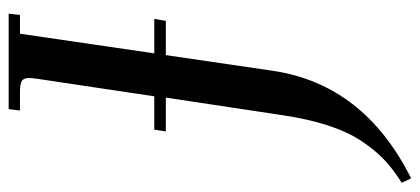

<svg xmlns="http://www.w3.org/2000/svg" viewBox="-316 -466 941 430"><g transform="rotate(-90 154.0 -251.5)"><path d="M-41 178.2Q-11.2 159.7 10.5 139.2Q32.2 118.7 52.7 87.9Q73.2 57.1 87.6 12.7Q102.1 -31.7 110.8 -90.8L149.9 -350.1H74.2L78.1 -376H152.8L191.9 -637.2Q193.8 -650.9 193.8 -655.8Q193.8 -668.5 187.3 -672.6Q180.7 -676.8 162.1 -676.8H121.1L124 -702.1H337.9L335 -676.8H293L249 -376H326.2L321.8 -350.1H245.1L210 -110.8Q179.7 93.8 -30.8 199.2Z"/></g></svg>

Font: Dihjauti
Style: Bold Italic
Weight: 700
Italic angle: -9°
Designer: T. Christopher White
Version: Version 3.0.0